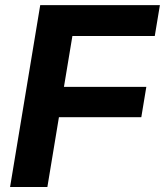

<svg xmlns="http://www.w3.org/2000/svg" viewBox="-20 -748 660 768"><path d="M20.3 0 140.9 -727.5H619.6L599.1 -604.1H269.6L235.8 -400.5H565.3L545.2 -279.1H215.7L169.5 0Z"/></svg>

Font: Inter Variable
Style: Italic
Weight: 400
Italic angle: -9.39999°
Designer: Rasmus Andersson
Foundry: rsms
Version: Version 4.001;git-9221beed3